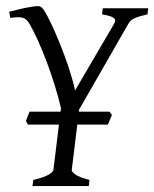

<svg xmlns="http://www.w3.org/2000/svg" viewBox="-20 -624 517 644"><path d="M474.6 -575.7Q447.8 -569.8 432.6 -563.5Q417.5 -557.1 410.6 -544.4L245.1 -255.9L244.6 -249.5H347.2L355.5 -238.3L341.8 -206.1H239.3L220.7 -54.2Q219.7 -48.3 232.7 -38.8Q245.6 -29.3 280.3 -20.5L277.8 0H88.9L91.8 -20.5Q128.4 -29.3 143.3 -38.3Q158.2 -47.4 159.2 -54.2L177.7 -206.1H73.7L66.9 -218.3L79.1 -249.5H183.1L184.6 -260.7Q176.8 -295.4 164.3 -335.4Q151.9 -375.5 137.5 -414.3Q123 -453.1 107.4 -487.8Q91.8 -522.5 77.6 -546.4Q73.2 -553.2 68.6 -557.6Q64 -562 56.9 -564.2Q49.8 -566.4 39.6 -566.2Q29.3 -565.9 14.6 -564L10.7 -584.5Q22 -587.4 35.6 -590.8Q49.3 -594.2 63 -597.2Q76.7 -600.1 88.6 -601.8Q100.6 -603.5 108.9 -603.5Q119.6 -603.5 130.4 -585.4Q139.6 -569.8 149.9 -548.3Q160.2 -526.9 170.4 -502.7Q180.7 -478.5 190.4 -453.1Q200.2 -427.7 208.3 -403.6Q216.3 -379.4 222.4 -357.9Q228.5 -336.4 231.9 -320.8L362.8 -544.4Q370.6 -557.1 360.8 -564.2Q351.1 -571.3 322.3 -575.7L324.7 -596.2H477.1Z"/></svg>

Font: Gentium Plus Viet
Style: Italic
Weight: 400
Italic angle: -8°
Designer: J. Victor Gaultney, Annie Olsen, Iska Routamaa, Becca Hirsbrunner
Foundry: SIL International
Version: Version 5.000